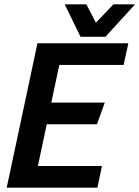

<svg xmlns="http://www.w3.org/2000/svg" viewBox="-20 -867 644 887"><path d="M153 -667H573L551 -567H254L217 -393H464L428 -293H196L155 -100H451L430 0H11ZM604 -847 467 -697H352L279 -847H379L423 -762L504 -847Z"/></svg>

Font: Epunda Sans SemiBold
Style: Italic
Weight: 600
Italic angle: -12.0243°
Designer: Simon Atzbach
Foundry: typofactur
Version: Version 2.204; ttfautohint (v1.8.4.7-5d5b)